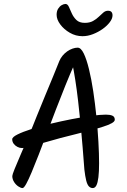

<svg xmlns="http://www.w3.org/2000/svg" viewBox="-20 -972 648 976"><path d="M375 -729.7Q391.3 -729.7 405.7 -700.3Q420 -670.9 432.3 -620.6Q444.6 -570.3 454 -508.1Q463.3 -445.9 470 -380Q476.7 -314 480.2 -252.1Q483.7 -190.1 483.7 -141.9Q483.7 -99.3 480.3 -71.3Q476.9 -43.3 470 -29.6Q463.1 -16 451.3 -16Q440.3 -16 431.9 -24.6Q423.5 -33.3 418.2 -54.3Q413 -75.2 408.9 -110Q404.5 -164.4 400 -223.8Q395.5 -283.1 389.5 -342.9Q383.5 -402.6 377 -459.1Q370.5 -515.5 362.7 -565.4Q355 -615.3 346.4 -655.3L361.8 -653.6Q336.9 -598.2 312.2 -537Q287.5 -475.8 263.7 -413.8Q239.8 -351.7 218 -293.7Q196.1 -235.7 176.6 -185.2Q157 -134.7 141 -96.7Q125.1 -58.7 113.3 -37.3Q101.5 -16 94.7 -16Q85.7 -16 73.1 -24.4Q60.5 -32.8 51.5 -46.9Q42.5 -61.1 42.5 -77.2Q42.5 -83.7 54 -112.3Q65.5 -140.8 84.1 -183.9Q102.8 -226.9 124.7 -278.3Q146.6 -329.6 166.8 -381.4Q187.3 -432.7 209.1 -484.9Q231 -537.2 249.9 -583.3Q268.9 -629.4 281.7 -662Q288 -677 298.4 -689.4Q308.8 -701.8 321.7 -710.9Q334.7 -719.9 348.5 -724.8Q362.4 -729.7 375 -729.7ZM563.5 -363.4Q563.5 -354.3 547.5 -345.5Q531.5 -336.7 503.6 -327.8Q475.8 -318.9 440.6 -309.6Q405.4 -300.2 366.2 -290.4Q327 -280.6 288.2 -270.6Q228.7 -254.4 189.7 -242.9Q150.7 -231.5 127.5 -225.4Q104.3 -219.4 92.2 -219.4Q80.1 -219.4 68.7 -225.3Q57.2 -231.1 49.6 -241.3Q42.1 -251.5 42.1 -264Q42.1 -275.1 68.7 -288.4Q95.4 -301.8 139.5 -315.9Q183.7 -330 237.2 -343Q290.7 -355.9 344.2 -366.3Q397.7 -376.7 443.7 -383Q489.8 -389.3 518.4 -389.3Q539.5 -389.3 551.5 -383.9Q563.5 -378.6 563.5 -363.4ZM528.9 -917.4Q540.9 -917.4 546.5 -911.3Q552 -905.2 552 -893.8Q552 -877.7 538.3 -859.4Q524.6 -841 502 -824.9Q479.4 -808.8 452.6 -798.4Q425.9 -788 399.4 -788Q365.1 -788 335.1 -805.3Q305.2 -822.5 286.5 -847.7Q267.8 -872.8 267.8 -897Q267.8 -915.2 275.4 -927.5Q283.1 -939.8 293.7 -945.9Q304.4 -951.9 312.8 -951.9Q323.5 -951.9 330 -937.4Q336.5 -922.8 345 -903.9Q353.5 -884.9 368.4 -870.4Q383.4 -855.8 411.1 -855.8Q435.8 -855.8 452.7 -865.2Q469.6 -874.5 481.9 -886.6Q494.3 -898.6 505.2 -908Q516.1 -917.4 528.9 -917.4Z"/></svg>

Font: Kalam Variable Light
Style: Regular
Weight: 300
Designer: Lipi Raval, Jonny Pinhorn
Foundry: Indian Type Foundry
Version: Version 3.000